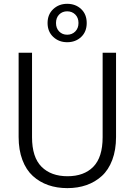

<svg xmlns="http://www.w3.org/2000/svg" viewBox="-20 -974 701 1001"><path d="M77.1 -259.8V-699.2H147V-258.8Q147 -154.3 196.5 -104.7Q246.1 -55.2 332 -55.2Q418 -55.2 466.6 -104.7Q515.1 -154.3 515.1 -258.8V-699.2H585V-259.8Q585 -192.4 565.4 -140.4Q545.9 -88.4 511 -56.6Q476.1 -24.9 430.7 -9Q385.3 6.8 331.1 6.8Q276.9 6.8 231.4 -9Q186 -24.9 151.1 -56.6Q116.2 -88.4 96.7 -140.4Q77.1 -192.4 77.1 -259.8ZM330.1 -954.1Q374 -954.1 403.1 -926.8Q432.1 -899.4 432.1 -854Q432.1 -808.6 403.1 -781.2Q374 -753.9 330.1 -753.9Q287.1 -753.9 257.6 -781.5Q228 -809.1 228 -854Q228 -898.9 257.6 -926.5Q287.1 -954.1 330.1 -954.1ZM330.1 -793Q355.5 -793 372.3 -809.8Q389.2 -826.7 389.2 -854Q389.2 -881.8 372.3 -898.4Q355.5 -915 330.1 -915Q305.2 -915 288.6 -898.4Q272 -881.8 272 -854Q272 -826.7 288.6 -809.8Q305.2 -793 330.1 -793Z"/></svg>

Font: SVN-Poppins Light
Style: Regular
Weight: 300
Designer: Ninad Kale (Devanagari), Jonny Pinhorn (Latin)
Foundry: Indian Type Foundry
Version: Version 3.002 2017